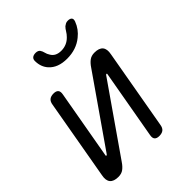

<svg xmlns="http://www.w3.org/2000/svg" viewBox="-221 -909 1043 1043"><g transform="rotate(-45 300.0 -387.5)"><path d="M19 -60 100 -520Q103 -541 114.5 -550.5Q126 -560 147 -560Q166 -560 174.5 -550.5Q183 -541 179 -520L109 -124Q108 -121 109 -119.5Q110 -118 112 -118Q114 -118 115.5 -119.5Q117 -121 119 -124L391 -515Q405 -536 421 -548Q437 -560 461 -560Q496 -560 510.5 -542.5Q525 -525 518 -490L437 -30Q434 -9 422.5 0.5Q411 10 390 10Q371 10 362.5 0.5Q354 -9 358 -30L428 -426Q429 -429 428 -430.5Q427 -432 425 -432Q423 -432 421.5 -430.5Q420 -429 418 -426L146 -35Q132 -14 116 -2Q100 10 76 10Q41 10 26.5 -7.5Q12 -25 19 -60ZM200 -753Q199 -769 208 -777Q217 -785 234 -785Q243 -785 250 -782Q257 -779 260 -774Q267 -764 270 -750.5Q273 -737 281 -725Q298 -694 341 -694Q384 -694 414 -725Q426 -737 433.5 -750Q441 -763 451 -773Q458 -778 464.5 -781.5Q471 -785 481 -785Q498 -785 505 -777Q512 -769 506 -753Q490 -710 453 -681Q404 -641 333 -641Q263 -641 227 -681Q201 -710 200 -753Z"/></g></svg>

Font: Maple Mono Light
Style: Italic
Weight: 300
Italic angle: -10°
Monospace: yes
Designer: subframe7536
Version: Version 7.000